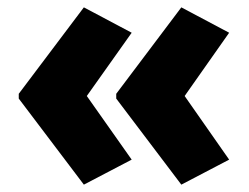

<svg xmlns="http://www.w3.org/2000/svg" viewBox="-20 -593 677 522"><path d="M31 -338 208 -573 338 -504 216 -332 338 -159 208 -91 31 -325ZM296 -338 473 -573 603 -504 482 -332 603 -159 473 -91 296 -325Z"/></svg>

Font: Noto Sans Tamil UI SemiCondensed Black
Style: Regular
Weight: 900
Width: 4
Designer: Jelle Bosma - Monotype Design Team
Foundry: Monotype Imaging Inc.
Version: Version 2.004; ttfautohint (v1.8.4.7-5d5b)